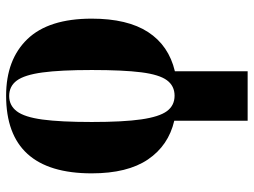

<svg xmlns="http://www.w3.org/2000/svg" viewBox="-121 -469 830 628"><g transform="rotate(-90 294.0 -155.0)"><path d="M213 0Q132 -19 86.5 -86Q41 -153 41 -270Q41 -550 295 -550Q413 -550 480 -480.5Q547 -411 547 -270Q547 -153 503 -85.5Q459 -18 375 2V240H213ZM295 1Q327 1 345.5 -24Q364 -49 371.5 -108Q379 -167 379 -270Q379 -372 371 -431Q363 -490 344.5 -515Q326 -540 294 -540Q263 -540 244 -515Q225 -490 217 -431Q209 -372 209 -270Q209 -167 217.5 -108Q226 -49 244.5 -24Q263 1 295 1Z"/></g></svg>

Font: Noto Serif Display SemiCondensed ExtraBold
Style: Regular
Weight: 800
Width: 4
Designer: Monotype Design Team
Foundry: Monotype Imaging Inc.
Version: Version 2.009